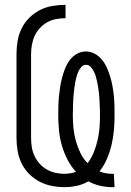

<svg xmlns="http://www.w3.org/2000/svg" viewBox="-20 -763 540 791"><path d="M441 8Q416 8 391 2Q366 -4 344 -16Q322 -3 296.5 2.5Q271 8 245 8Q218 8 191.5 2.5Q165 -3 141.5 -15.5Q118 -28 99 -47.5Q80 -67 68.5 -91Q57 -115 52.5 -141.5Q48 -168 48 -195V-540Q48 -567 52.5 -594Q57 -621 69 -645.5Q81 -670 100.5 -689.5Q120 -709 144.5 -721.5Q169 -734 196 -738.5Q223 -743 250 -743V-688Q231 -688 211.5 -684.5Q192 -681 175 -671.5Q158 -662 144.5 -647.5Q131 -633 123 -615.5Q115 -598 111.5 -578.5Q108 -559 108 -540V-195Q108 -176 111 -157Q114 -138 122 -121Q130 -104 142.5 -89.5Q155 -75 171.5 -65.5Q188 -56 206.5 -51.5Q225 -47 244 -47Q257 -47 269.5 -49Q282 -51 293 -55Q272 -78 257.5 -106.5Q243 -135 234.5 -165Q226 -195 223 -226.5Q220 -258 220 -289Q220 -309 220.5 -328.5Q221 -348 223 -367.5Q225 -387 228 -406Q231 -425 236 -444Q241 -463 248.5 -481.5Q256 -500 267.5 -515.5Q279 -531 296.5 -541Q314 -551 333 -551Q353 -551 370.5 -541.5Q388 -532 400.5 -516.5Q413 -501 421 -482.5Q429 -464 434.5 -445.5Q440 -427 443.5 -407.5Q447 -388 449 -368.5Q451 -349 451.5 -329Q452 -309 452 -289Q452 -259 449.5 -228.5Q447 -198 440 -168Q433 -138 421 -109.5Q409 -81 390 -57Q402 -52 415 -49.5Q428 -47 442 -47H449L452 8ZM341 -91Q357 -112 366.5 -136Q376 -160 382 -185.5Q388 -211 390 -237Q392 -263 392 -289Q392 -301 391.5 -312Q391 -323 390.5 -334.5Q390 -346 389.5 -357.5Q389 -369 387.5 -380Q386 -391 384.5 -402.5Q383 -414 380.5 -425Q378 -436 375 -447Q372 -458 367 -468Q362 -478 354 -487Q346 -496 334 -496Q323 -496 315 -487Q307 -478 302.5 -467.5Q298 -457 295 -446Q292 -435 290 -424Q288 -413 286.5 -402Q285 -391 284 -379.5Q283 -368 282 -357Q281 -346 281 -334.5Q281 -323 280.5 -312Q280 -301 280 -289Q280 -263 282.5 -236.5Q285 -210 292 -184.5Q299 -159 310.5 -134.5Q322 -110 341 -91Z"/></svg>

Font: Iosevka Curly Slab Light
Style: Regular
Weight: 300
Monospace: yes
Designer: Belleve Invis
Foundry: Belleve Invis
Version: Version 22.1.2; ttfautohint (v1.8.4)